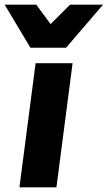

<svg xmlns="http://www.w3.org/2000/svg" viewBox="-78 -800 460 820"><path d="M0 0ZM163 0H5L74 -530H232ZM328 -596ZM204 -596H52L-58 -780H77L138 -697L221 -780H362Z"/></svg>

Font: Tanohe Sans
Style: Bold Italic
Weight: 700
Designer: Village Type and Design LLC & Cristiano Sobral
Foundry: Cooper Hewitt Smithsonian Design Museum
Version: Version 1.00;September 29, 2021;FontCreator 13.0.0.2655 64-b